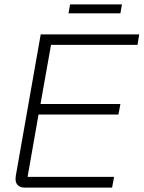

<svg xmlns="http://www.w3.org/2000/svg" viewBox="-20 -857 656 877"><path d="M51 -39Q51 -48 52 -53L166 -700H616L608 -652H213L165 -382H530L521 -334H156L106 -49H501L492 0H93Q73 0 62 -10.5Q51 -21 51 -39ZM300 -837H537L530 -796H293Z"/></svg>

Font: Bai Jamjuree Light
Style: Italic
Weight: 300
Italic angle: -10°
Version: Version 1.000; ttfautohint (v1.6)